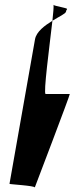

<svg xmlns="http://www.w3.org/2000/svg" viewBox="-20 -708 329 850"><path d="M22 106C22 108 134 114 134 122C134 122 292 -292 289 -292H182C171 -292 199 -502 212 -616C178 -595 141 -568 135 -534ZM217 -686C218 -678 216 -652 212 -616C242 -635 270 -647 272 -656C276 -672 275 -660 277 -668C278 -673 226 -680 217 -686ZM216 -688C216 -687 216 -687 217 -686C216 -688 216 -689 216 -688Z"/></svg>

Font: Arrow
Style: Ita
Weight: 400
Version: Version 0.23